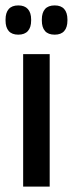

<svg xmlns="http://www.w3.org/2000/svg" viewBox="-22 -689 268 709"><path d="M63.5 0V-489H161.5V0ZM45.5 -561Q22 -561 10.2 -574.5Q-1.5 -588 -1.5 -613V-617Q-1.5 -642 10.2 -655.5Q22 -669 45.5 -669Q69 -669 81 -655.5Q93 -642 93 -617V-613Q93 -588 81 -574.5Q69 -561 45.5 -561ZM180 -561Q156 -561 144.2 -574.5Q132.5 -588 132.5 -613V-617Q132.5 -642 144.2 -655.5Q156 -669 180 -669Q203.5 -669 215.2 -655.5Q227 -642 227 -617V-613Q227 -588 215.2 -574.5Q203.5 -561 180 -561Z"/></svg>

Font: Anek Gurmukhi Medium Medium
Style: Regular
Weight: 500
Version: Version 1.003